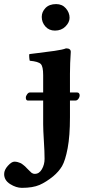

<svg xmlns="http://www.w3.org/2000/svg" viewBox="-107 -678 438 930"><path d="M102.1 -314Q102.1 -356 90.6 -367.9Q79.1 -379.9 37.1 -383.8Q35.6 -388.7 34.7 -399.9Q33.7 -411.1 35.2 -416Q48.8 -418 76.4 -421.1Q104 -424.3 120.1 -426.8L157.2 -431.6Q177.2 -434.6 190.9 -437.5Q204.6 -440.4 212.9 -443.8Q235.8 -443.8 235.8 -426.8Q231.9 -370.6 231.9 -320.8V-230H267.1Q272.9 -230 275.9 -225.8Q278.8 -221.7 278.8 -216.8Q278.8 -207.5 272.7 -199.2Q266.6 -190.9 257.8 -190.9H231.9V-109.9Q231.9 -19.5 220.7 39.8Q209.5 99.1 193.4 127Q177.2 153.8 150.9 175.8Q116.7 203.6 84.5 217.8Q51.8 231.9 -1 231.9Q-28.8 231.9 -57.9 213.6Q-86.9 195.3 -86.9 165Q-86.9 145 -68.8 125Q-50.8 105 -37.1 105Q-28.8 105 -21 107.2Q-13.2 109.4 -7.8 111.8Q-2.4 114.3 4.6 119.9Q11.7 125.5 14.4 127.9Q17.1 130.4 23.9 137.7L32.2 146L36.6 150.4L41 154.3Q42 155.8 44.2 157.7Q46.4 159.7 47.9 160.2L51.8 162.1Q54.2 163.6 56.6 163.8Q59.1 164.1 62 164.1Q83 164.1 95.9 141.6Q108.9 119.1 108.9 91.8Q108.9 58.1 105.5 4.6Q102.1 -48.8 102.1 -76.2V-190.9H28.8Q18.1 -190.9 18.1 -205.1Q18.1 -212.9 24.4 -221.4Q30.8 -230 37.1 -230H102.1ZM95.2 -596.2Q95.2 -620.6 113.5 -639.4Q131.8 -658.2 165 -658.2Q194.3 -658.2 212.2 -637.5Q230 -616.7 230 -591.8Q230 -569.8 210.2 -549.8Q190.4 -529.8 159.2 -529.8Q130.4 -529.8 112.8 -549.8Q95.2 -569.8 95.2 -596.2Z"/></svg>

Font: Linux Libertine G
Style: Bold
Weight: 700
Designer: Philipp H. Poll
Foundry: Philipp H. Poll
Version: Version 5.0.3